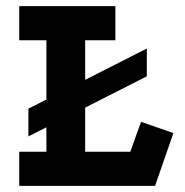

<svg xmlns="http://www.w3.org/2000/svg" viewBox="-20 -609 605 629"><path d="M73 -253 461 -450V-359L73 -162ZM43 -589H358V-477H259V-112H407L442 -210L548 -173L488 0H43V-112H132V-477H43Z"/></svg>

Font: Podkova ExtraBold
Style: Regular
Weight: 800
Designer: Ilya Yudin
Foundry: Cyreal (www.cyreal.org)
Version: Version 2.103